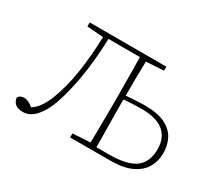

<svg xmlns="http://www.w3.org/2000/svg" viewBox="-99 -644 911 825"><g transform="rotate(30 357.0 -231.5)"><path d="M80 7Q54 7 41 -5.5Q28 -18 28 -35Q37 -49 57 -49Q78 -49 102 -28Q121 -40 135.5 -60Q150 -80 163 -111Q190 -180 203 -263Q216 -346 219 -444L138 -450V-470H518V-450L431 -445Q430 -410 429.5 -362Q429 -314 429 -275Q452 -277 477 -278.5Q502 -280 520 -280Q585 -280 622.5 -261.5Q660 -243 676.5 -211.5Q693 -180 693 -141Q693 -102 674.5 -70Q656 -38 616 -19Q576 0 509 0H312V-20L399 -25Q400 -51 400 -84.5Q400 -118 400.5 -151Q401 -184 401 -210V-260Q401 -287 400.5 -321.5Q400 -356 400 -390Q400 -424 399 -449H243Q240 -347 226 -260.5Q212 -174 189 -107Q171 -56 143.5 -24.5Q116 7 80 7ZM429 -210Q429 -183 429.5 -148.5Q430 -114 430.5 -80Q431 -46 431 -20H494Q582 -20 622.5 -49.5Q663 -79 663 -144Q663 -200 627 -230Q591 -260 515 -260Q499 -260 475.5 -259Q452 -258 429 -256Z"/></g></svg>

Font: Source Serif Pro ExtraLight
Style: Regular
Weight: 200
Designer: Frank Grießhammer
Foundry: Adobe Systems Incorporated
Version: Version 3.001;hotconv 1.0.111;makeotfexe 2.5.65597